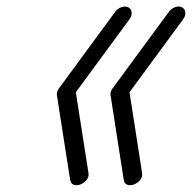

<svg xmlns="http://www.w3.org/2000/svg" viewBox="-20 -558 578 578"><path d="M313 -270.3Q311 -281.5 319.1 -292.2L488.8 -522.9Q496.1 -532.7 507.7 -536.6Q519.3 -540.5 528.1 -535.9Q536.9 -531.2 537.8 -520.6Q538.8 -510 531.5 -500.2L369.9 -280.3L407.7 -37.4Q410.2 -21.2 395 -9.3Q381.6 1 368.2 -0.7Q354.7 -2.4 352.5 -16.4ZM151.4 -270.3Q149.4 -281.2 157.7 -292.2L327.1 -522.9Q334.5 -532.7 346.1 -536.6Q357.7 -540.5 366.5 -535.9Q375.2 -531.2 376.2 -520.6Q377.2 -510 369.9 -500.2L208.3 -280.3L246.3 -37.4Q248.8 -21.2 233.6 -9.3Q220.2 1 206.8 -0.7Q193.4 -2.4 191.2 -16.4Z"/></svg>

Font: Tecnico
Style: FinoInclinado
Weight: 400
Italic angle: -15°
Version: Version 1.3